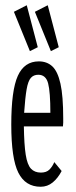

<svg xmlns="http://www.w3.org/2000/svg" viewBox="-20 -702 290 732"><path d="M135 10Q77 10 50 -43.5Q23 -97 23 -227Q23 -358 48 -413Q73 -468 128 -468Q159 -468 179.5 -449Q200 -430 210.5 -383Q221 -336 221 -251Q221 -241 221 -234.5Q221 -228 220 -220H71Q72 -151 78 -112.5Q84 -74 98 -59Q112 -44 136 -44Q157 -44 168.5 -55.5Q180 -67 187 -84L215 -50Q201 -23 181 -6.5Q161 10 135 10ZM72 -272H172Q172 -351 163.5 -384Q155 -417 126 -417Q108 -417 97.5 -405Q87 -393 81.5 -361.5Q76 -330 72 -272ZM94 -507 33 -657 82 -682 124 -522ZM174 -507 113 -657 162 -682 204 -522Z"/></svg>

Font: Inconsolata UltraCondensed
Style: Regular
Weight: 400
Width: 1
Monospace: yes
Designer: Raph Levien, Cyreal, Brenton Simpson
Foundry: Raph Levien, Cyreal, Google
Version: Version 3.000; ttfautohint (v1.8.2.53-6de2)